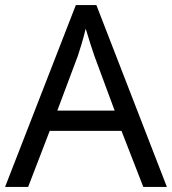

<svg xmlns="http://www.w3.org/2000/svg" viewBox="-20 -737 679 757"><path d="M545 0H638L360 -717H279L0 0H91L176 -221H459ZM352 -517 432 -301H206L287 -517C295 -540 308 -583 318 -624C325 -599 346 -533 352 -517Z"/></svg>

Font: Noto Sans Arabic
Style: Regular
Weight: 400
Designer: Monotype Design Team, Nadine Chahine, Nizar Qandah and Khaled Hosny
Foundry: Monotype Imaging Inc.
Version: Version 2.012